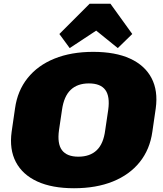

<svg xmlns="http://www.w3.org/2000/svg" viewBox="-20 -989 868 1022"><path d="M374 13Q257 13 178.5 -23Q100 -59 64.5 -126.5Q29 -194 42 -288L60 -412Q73 -506 127 -573.5Q181 -641 270 -677Q359 -713 476 -713Q594 -713 672.5 -677Q751 -641 786.5 -573.5Q822 -506 809 -412L791 -288Q778 -194 724 -126.5Q670 -59 581 -23Q492 13 374 13ZM397 -155Q459 -155 495 -189.5Q531 -224 540 -296L556 -404Q566 -476 540.5 -510.5Q515 -545 453 -545Q392 -545 356 -510.5Q320 -476 310 -404L294 -296Q284 -224 310 -189.5Q336 -155 397 -155ZM296 -808 457 -969H568L684 -808L607 -733L492 -826L351 -733Z"/></svg>

Font: Pathway Extreme 8pt Thin 12pt Black
Style: Italic
Weight: 900
Italic angle: -8°
Version: Version 1.001;gftools[0.9.26]